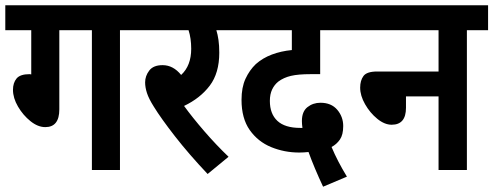

<svg xmlns="http://www.w3.org/2000/svg" viewBox="-20 -642 1863 725"><path d="M204 -528V-229Q204 -162 151 -162Q123 -162 95 -184.5Q67 -207 48 -239.5Q29 -272 29 -303Q29 -329 42.5 -345.5Q56 -362 92 -362L98 -361V-528H0V-622H513V-528H433V0H327V-528Z M843 -50 764 15Q694 -59 641 -127Q588 -195 561 -239Q542 -269 535 -290.5Q528 -312 528 -331Q528 -355 543.5 -375.5Q559 -396 594 -396Q634 -396 664 -359Q702 -394 702 -458Q702 -497 692 -528H500V-622H871V-528H797Q802 -512 805 -491Q808 -470 808 -443Q808 -366 772 -318.5Q736 -271 675 -242Q707 -198 751.5 -146.5Q796 -95 843 -50Z M1200 63Q1184 29 1169.5 -5.5Q1155 -40 1145 -68Q1127 -66 1110 -66Q1054 -66 1004 -86.5Q954 -107 923 -151Q892 -195 892 -265Q892 -312 907 -344.5Q922 -377 946 -400Q972 -423 1006.5 -436Q1041 -449 1082 -453V-528H859V-622H1325V-528H1189V-362H1153Q1106 -362 1078.5 -355.5Q1051 -349 1031 -334Q1016 -322 1007.5 -304Q999 -286 999 -261Q999 -212 1027.5 -185.5Q1056 -159 1114 -159Q1118 -159 1122 -159Q1120 -174 1120 -185Q1120 -221 1141 -237.5Q1162 -254 1190 -254Q1231 -254 1253.5 -227.5Q1276 -201 1276 -166Q1276 -133 1263.5 -115Q1251 -97 1232 -87Q1254 -34 1290 25Z M1312 -622H1823V-528H1743V0H1636V-278H1513V-235Q1513 -171 1459 -171Q1432 -171 1404.5 -193.5Q1377 -216 1358.5 -248.5Q1340 -281 1340 -311Q1340 -338 1352.5 -355Q1365 -372 1404 -372H1636V-528H1312Z"/></svg>

Font: Noto Sans Condensed SemiBold
Style: Italic
Weight: 600
Width: 3
Italic angle: -12°
Designer: Monotype Design Team
Foundry: Monotype Imaging Inc.
Version: Version 2.013; ttfautohint (v1.8.4.7-5d5b)